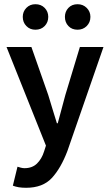

<svg xmlns="http://www.w3.org/2000/svg" viewBox="-20 -698 522 911"><path d="M104 193Q84 193 69 190.5Q54 188 41 183L63 93Q69 95 78.5 97.5Q88 100 96 100Q133 100 155.5 78Q178 56 189 21L198 -7L11 -475H129L209 -247Q219 -215 229 -181Q239 -147 250 -113H254Q263 -146 272 -180Q281 -214 290 -247L359 -475H471L300 18Q269 100 226 146.5Q183 193 104 193ZM148 -557Q122 -557 105 -574.5Q88 -592 88 -618Q88 -643 105 -660.5Q122 -678 148 -678Q175 -678 192 -660.5Q209 -643 209 -618Q209 -592 192 -574.5Q175 -557 148 -557ZM348 -557Q321 -557 304.5 -574.5Q288 -592 288 -618Q288 -643 304.5 -660.5Q321 -678 348 -678Q374 -678 391.5 -660.5Q409 -643 409 -618Q409 -592 391.5 -574.5Q374 -557 348 -557Z"/></svg>

Font: Narnoor SemiBold
Style: Regular
Weight: 600
Designer: S. Sridhar Murthy
Foundry: SIL International
Version: Version 3.000